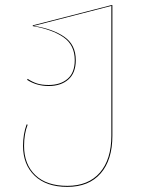

<svg xmlns="http://www.w3.org/2000/svg" viewBox="-20 -537 584 750"><path d="M419 -517V-7Q419 88 373 140.5Q327 193 243 193Q161 193 115.5 149.5Q70 106 70 33Q70 -13 84 -51L88 -50Q74 -14 74 33Q74 105 118 147Q162 189 243 189Q325 189 370 137.5Q415 86 415 -7V-514L112 -436Q187 -424 231.5 -393Q276 -362 276 -302Q276 -252 247 -226.5Q218 -201 170 -201Q123 -201 86 -225L88 -229Q106 -217 124.5 -211Q143 -205 170 -205Q216 -205 244 -229Q272 -253 272 -302Q272 -361 228 -391.5Q184 -422 108 -435V-438L415 -517Z"/></svg>

Font: FiraGO Four
Style: Regular
Weight: 100
Designer: bBox Type
Foundry: bBox Type GmbH
Version: Version 1.001